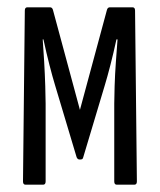

<svg xmlns="http://www.w3.org/2000/svg" viewBox="-20 -506 438 526"><path d="M50 0Q43 0 43 -9L48 -477Q48 -486 55 -486H117Q123 -486 125 -479L199 -205L273 -479Q275 -486 281 -486H343Q350 -486 350 -477L355 -9Q355 0 348 0H300Q293 0 293 -9V-222Q293 -238 294 -270Q295 -302 297.5 -337Q300 -372 302 -398H299Q291 -361 282.5 -328Q274 -295 267 -272L208 -75Q207 -71 205 -70Q203 -69 199 -69Q196 -69 194 -70Q192 -71 190 -75L131 -272Q124 -295 115.5 -328Q107 -361 99 -398H97Q99 -372 101 -337Q103 -302 104 -270Q105 -238 105 -222V-9Q105 0 98 0Z"/></svg>

Font: Sofia Sans Extra Condensed
Style: Regular
Weight: 400
Designer: Botio Nikoltchev, Ani Petrova
Foundry: lettersoup
Version: Version 4.101